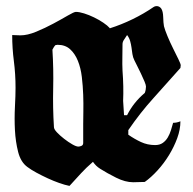

<svg xmlns="http://www.w3.org/2000/svg" viewBox="-20 -604 632 630"><path d="M494 -584Q503 -584 509 -576Q515 -567 515.5 -548Q516 -529 518 -518Q521 -506 529.5 -485.5Q538 -465 548 -445Q558 -425 565.5 -409.5Q573 -394 573 -390L572 -381Q527 -330 483.5 -282Q440 -234 401 -177V-162Q421 -148 442.5 -138Q464 -128 489 -128Q504 -128 514 -135Q524 -142 530.5 -153Q537 -164 541 -177Q545 -190 548 -201Q560 -201 572 -206Q572 -179 561.5 -150.5Q551 -122 534.5 -95Q518 -68 497 -45Q476 -22 455 -7L417 -6Q391 -6 361 -21Q331 -36 309 -50Q301 -55 295.5 -60.5Q290 -66 285 -73Q262 -53 246 -35.5Q230 -18 208 6Q193 3 174.5 -3.5Q156 -10 136.5 -19Q117 -28 99.5 -37.5Q82 -47 70 -56Q48 -72 39.5 -105.5Q31 -139 29 -177Q27 -215 29 -253Q31 -291 31 -316Q31 -361 25.5 -403.5Q20 -446 20 -489L47 -488Q70 -488 99 -500Q128 -512 155 -526.5Q182 -541 202.5 -553Q223 -565 229 -565Q240 -565 256 -560Q272 -555 288.5 -547Q305 -539 319 -529.5Q333 -520 340 -512V-511Q378 -523 415 -541Q452 -559 484 -581Q488 -584 494 -584ZM162 -456Q159 -453 156.5 -449Q154 -445 152 -441Q156 -377 154.5 -314Q153 -251 157 -187Q157 -180 167 -169.5Q177 -159 190.5 -148.5Q204 -138 217 -130.5Q230 -123 237 -123Q242 -123 247.5 -125.5Q253 -128 253 -135V-197Q253 -213 253.5 -238.5Q254 -264 253 -293Q252 -322 248.5 -351.5Q245 -381 235.5 -404.5Q226 -428 210 -442.5Q194 -457 169 -457ZM382 -459Q382 -437 381.5 -415.5Q381 -394 382 -372Q384 -346 384.5 -321Q385 -296 384 -273L387 -226H397Q418 -268 455 -299Q457 -304 458 -309.5Q459 -315 459 -320Q459 -325 454 -337Q449 -349 442.5 -362.5Q436 -376 430 -388Q424 -400 421 -406Q416 -416 414.5 -426.5Q413 -437 411.5 -448Q410 -459 407 -469.5Q404 -480 397 -489Q393 -482 387.5 -474.5Q382 -467 382 -459Z"/></svg>

Font: CAT Schmalfette Thannhaeuser
Style: Regular
Weight: 700
Designer: Peter Wiegel nach Herbert Thanhaeuser 1939/40
Foundry: CAT-Fonts, Peter Wiegel
Version: Version 1.000